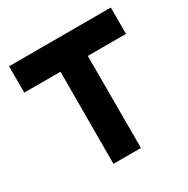

<svg xmlns="http://www.w3.org/2000/svg" viewBox="-162 -865 991 1010"><g transform="rotate(-30 333.0 -359.5)"><path d="M243 0 244 -559 378 -719H410V0ZM24 -559V-719H378L244 -559ZM410 -559V-719H642V-559Z"/></g></svg>

Font: Foldit
Style: Bold
Weight: 700
Version: Version 1.003